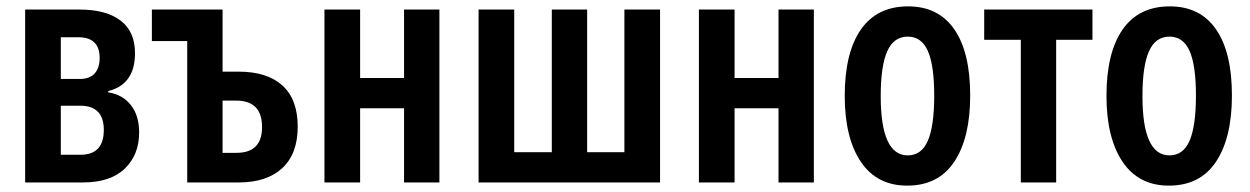

<svg xmlns="http://www.w3.org/2000/svg" viewBox="-20 -573 3926 603"><path d="M59 0V-543H230Q313 -543 358.5 -508.5Q404 -474 404 -406Q404 -308 320 -287V-283Q365 -276 391 -243Q417 -210 417 -157Q417 -87 372 -43.5Q327 0 240 0ZM171 -325H230Q262 -325 277.5 -342.5Q293 -360 293 -391Q293 -456 226 -456H171ZM171 -87H233Q306 -87 306 -165Q306 -241 232 -241H171Z M568 0V-444H457V-543H679V-348H729Q819 -348 867 -304.5Q915 -261 915 -175Q915 -90 866.5 -45Q818 0 730 0ZM679 -93H723Q803 -93 803 -174Q803 -257 722 -257H679Z M999 0V-543H1111V-328H1249V-543H1360V0H1249V-233H1111V0Z M1483 0V-543H1595V-95H1713V-543H1824V-95H1941V-543H2053V0Z M2175 0V-543H2287V-328H2425V-543H2536V0H2425V-233H2287V0Z M2829 10Q2734 10 2683.5 -65Q2633 -140 2633 -272Q2633 -407 2683.5 -480Q2734 -553 2832 -553Q2927 -553 2977 -481Q3027 -409 3027 -273Q3027 -140 2977 -65Q2927 10 2829 10ZM2831 -85Q2874 -85 2894 -131Q2914 -177 2914 -273Q2914 -368 2894 -413Q2874 -458 2831 -458Q2787 -458 2766.5 -412Q2746 -366 2746 -271Q2746 -85 2831 -85Z M3186 0V-448H3071V-543H3411V-448H3297V0Z M3651 10Q3556 10 3505.5 -65Q3455 -140 3455 -272Q3455 -407 3505.5 -480Q3556 -553 3654 -553Q3749 -553 3799 -481Q3849 -409 3849 -273Q3849 -140 3799 -65Q3749 10 3651 10ZM3653 -85Q3696 -85 3716 -131Q3736 -177 3736 -273Q3736 -368 3716 -413Q3696 -458 3653 -458Q3609 -458 3588.5 -412Q3568 -366 3568 -271Q3568 -85 3653 -85Z"/></svg>

Font: Noto Sans ExtraCondensed SemiBold
Style: Regular
Weight: 600
Width: 2
Designer: Monotype Design Team
Foundry: Monotype Imaging Inc.
Version: Version 2.013; ttfautohint (v1.8.4.7-5d5b)